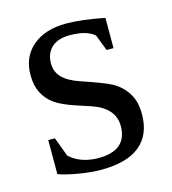

<svg xmlns="http://www.w3.org/2000/svg" viewBox="-80 -538 549 614"><g transform="rotate(-15 194.5 -230.5)"><path d="M353 -128.9Q353 -60.5 309.8 -25.4Q266.6 9.8 182.1 9.8Q147.9 9.8 106.7 2.7Q65.4 -4.4 42 -13.2V-126H64L87.9 -62Q124.5 -28.8 183.1 -28.8Q277.8 -28.8 277.8 -109.9Q277.8 -169.4 203.1 -194.8L159.7 -209Q110.4 -225.1 87.9 -241.7Q65.4 -258.3 53.2 -282.5Q41 -306.6 41 -340.8Q41 -401.4 82.3 -436.3Q123.5 -471.2 193.8 -471.2Q244.1 -471.2 319.8 -456.1V-356H296.9L276.4 -409.2Q250.5 -432.1 194.8 -432.1Q155.3 -432.1 134.5 -412.6Q113.8 -393.1 113.8 -359.9Q113.8 -332 132.6 -313Q151.4 -293.9 189.5 -281.2Q261.2 -256.8 283.2 -245.6Q305.2 -234.4 320.6 -218Q335.9 -201.7 344.5 -180.7Q353 -159.7 353 -128.9Z"/></g></svg>

Font: Times New Roman
Style: Regular
Weight: 400
Designer: Steve Matteson
Foundry: Ascender Corporation
Version: Version 2.00.3